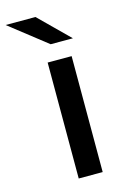

<svg xmlns="http://www.w3.org/2000/svg" viewBox="-165 -796 563 851"><g transform="rotate(-15 117.0 -370.5)"><path d="M197 0V-532H87V0ZM223 -607 87 -741H-50L121 -607Z"/></g></svg>

Font: Montserrat-Alt1 SemBd
Style: Regular
Weight: 600
Designer: Differentunic
Foundry: Differentunic
Version: Version 7.222